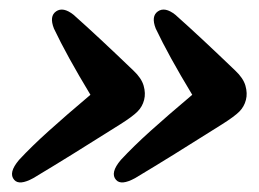

<svg xmlns="http://www.w3.org/2000/svg" viewBox="-20 -406 536 397"><path d="M488.5 -199.5Q485 -185.5 474.8 -175.2Q464.5 -165 440 -149.5Q385.5 -115 341.5 -87.8Q297.5 -60.5 259 -37.5Q230.5 -22 220 -34Q207 -48.5 230 -75.5Q256 -103.5 291.2 -135.2Q326.5 -167 377.5 -210Q328.5 -291 302 -347Q292 -372.5 306.5 -382.5Q321 -392.5 342.5 -375.5Q369.5 -351.5 399.5 -323.5Q429.5 -295.5 466.5 -260Q483 -244.5 487.5 -228.8Q492 -213 488.5 -199.5ZM278 -199.5Q274.5 -185.5 264.2 -175.2Q254 -165 229.5 -149.5Q175 -115 131 -87.8Q87 -60.5 48.5 -37.5Q20 -22 9.5 -34Q-3.5 -48.5 19.5 -75.5Q45.5 -103.5 80.8 -135.2Q116 -167 167 -210Q118 -291 91.5 -347Q81.5 -372.5 96 -382.5Q110.5 -392.5 132 -375.5Q159 -351.5 189 -323.5Q219 -295.5 256 -260Q272.5 -244.5 277 -228.8Q281.5 -213 278 -199.5Z"/></svg>

Font: Fraunces 144pt S100 SemiBold
Style: Italic
Weight: 600
Italic angle: -16°
Version: Version 1.000; ttfautohint (v1.8.3)